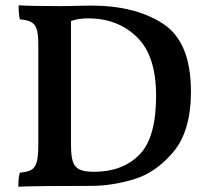

<svg xmlns="http://www.w3.org/2000/svg" viewBox="-20 -699 773 722"><path d="M698 -355Q698 -207 632.5 -128.5Q567 -50 484 -25Q401 0 322 0Q123 0 49 3Q49 -34 55 -50Q83 -52 97.5 -60Q112 -68 118 -89.5Q124 -111 124 -152V-533Q124 -570 118 -589Q112 -608 97.5 -616Q83 -624 55 -626Q50 -644 50 -679Q103 -676 209 -676Q245 -676 263 -677L323 -678Q489 -678 593.5 -609.5Q698 -541 698 -355ZM567 -339Q567 -490 494.5 -560Q422 -630 312 -630Q274 -630 247 -620V-153Q247 -112 254 -91Q261 -70 279.5 -61.5Q298 -53 334 -53Q440 -53 503.5 -116.5Q567 -180 567 -339Z"/></svg>

Font: Vollkorn SC SemiBold
Style: Regular
Weight: 600
Designer: Friedrich Althausen
Foundry: Friedrich Althausen
Version: Version 4.015